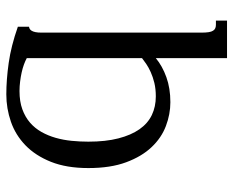

<svg xmlns="http://www.w3.org/2000/svg" viewBox="-88 -668 767 632"><g transform="rotate(90 296.0 -352.5)"><path d="M171.9 -56.6Q180.7 -51.8 192.6 -47.4Q204.6 -43 219 -39.8Q233.4 -36.6 249 -34.7Q264.6 -32.7 280.3 -32.7Q314.5 -32.7 340.1 -42Q365.7 -51.3 384.3 -67.4Q402.8 -83.5 415 -105.2Q427.2 -127 434.3 -152.1Q441.4 -177.2 444.1 -204.6Q446.8 -231.9 446.8 -259.3Q446.8 -316.4 436 -358.2Q425.3 -399.9 406 -427.5Q386.7 -455.1 359.1 -468.3Q331.5 -481.4 297.9 -481.4Q273.4 -481.4 253.4 -476.6Q233.4 -471.7 217.8 -464.6Q202.1 -457.5 190.7 -449.7Q179.2 -441.9 171.9 -436ZM171.9 -481.4Q197.8 -502.9 234.4 -516.1Q271 -529.3 316.9 -529.3Q356.4 -529.3 395.3 -514.6Q434.1 -500 464.8 -467.5Q495.6 -435.1 514.6 -383.8Q533.7 -332.5 533.7 -259.3Q533.7 -187.5 513.2 -136.2Q492.7 -85 458.7 -52.2Q424.8 -19.5 381.1 -4.4Q337.4 10.7 291 10.7Q243.2 10.7 187.7 2.9Q132.3 -4.9 68.4 -27.3V-64Q72.3 -64.5 75.7 -66.4Q79.1 -68.4 81.8 -72.8Q84.5 -77.1 86.2 -85Q87.9 -92.8 87.9 -106V-630.9Q87.9 -646 86.4 -655.3Q85 -664.6 81.5 -669.9Q78.1 -675.3 73.2 -677.2Q68.4 -679.2 62 -679.2H48.3V-715.8H171.9Z"/></g></svg>

Font: Arian Grqi
Style: Regular
Weight: 400
Designer: Ruben Hakobyan (Tarumian)
Foundry: Ruben Hakobyan (Tarumian)
Version: Version 1.003